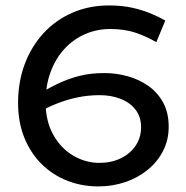

<svg xmlns="http://www.w3.org/2000/svg" viewBox="-20 -654 666 687"><path d="M331.6 13Q272.1 13 220 -7.6Q168 -28.3 128.7 -67.2Q89.5 -106 67.1 -161.2Q44.7 -216.4 44.7 -286Q44.7 -361.4 68.7 -425.1Q92.7 -488.8 136.1 -535.7Q179.6 -582.6 239.2 -608.5Q298.7 -634.5 369.9 -634.5Q415.8 -634.5 452.2 -626.5Q488.5 -618.5 518.3 -606.2Q548.1 -594 571.5 -580.5L539.3 -503.1Q505.6 -523 466.1 -536.6Q426.5 -550.2 374.3 -550.2Q326.3 -550.2 284.3 -531.8Q242.3 -513.4 210.7 -479.2Q179.2 -445.1 161.2 -396.9Q143.2 -348.7 143.2 -288.5Q143.2 -220.1 170.9 -171.3Q198.5 -122.4 242.6 -96.8Q286.7 -71.2 335.4 -71.2Q377.6 -71.2 411.1 -87.1Q444.6 -103 464.5 -131.6Q484.3 -160.2 484.8 -197.2Q485.2 -235.2 465.3 -261.1Q445.4 -287 411.8 -300.2Q378.2 -313.5 336.5 -313.5Q296 -313.5 257.8 -305.6Q219.5 -297.8 181.5 -282.6Q143.4 -267.4 103.2 -243.9L99.9 -306.6Q143.3 -333 182.5 -352.3Q221.8 -371.6 263.7 -382.3Q305.6 -392.9 354.3 -392.5Q397.2 -392.5 438.2 -380.8Q479.1 -369.2 512.1 -345.7Q545 -322.1 564.3 -286.1Q583.6 -250.1 583.6 -200.4Q583.6 -153.3 563.6 -114.2Q543.6 -75 508.5 -46.4Q473.3 -17.7 428 -2.4Q382.7 13 331.6 13Z"/></svg>

Font: BioRhyme ExtraBold
Style: Regular
Weight: 800
Designer: Aoife Mooney
Foundry: Aoife Mooney Type
Version: Version 1.600;gftools[0.9.33]